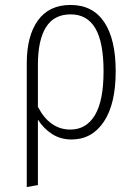

<svg xmlns="http://www.w3.org/2000/svg" viewBox="-20 -552 551 775"><path d="M447 -264Q447 -132 399 -60.5Q351 11 269 11Q225 11 191 -10.5Q157 -32 133 -69V195L88 203V-296Q88 -407 133 -469.5Q178 -532 265 -532Q354 -532 400.5 -463Q447 -394 447 -264ZM398 -264Q398 -381 365 -437.5Q332 -494 265 -494Q198 -494 165.5 -442Q133 -390 133 -290V-121Q156 -76 189 -52.5Q222 -29 264 -29Q328 -29 363 -87Q398 -145 398 -264Z"/></svg>

Font: Fira Sans Condensed ExtraLight
Style: Regular
Weight: 275
Width: 3
Designer: Carrois Corporate & Edenspiekermann AG
Foundry: Carrois Corporate GbR & Edenspiekermann AG
Version: Version 4.203